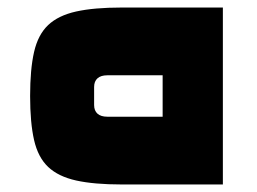

<svg xmlns="http://www.w3.org/2000/svg" viewBox="-20 -490 682 510"><path d="M303 0Q230 0 182.5 -10.5Q135 -21 108 -46.5Q81 -72 70.5 -118Q60 -164 60 -235Q60 -306 70.5 -352Q81 -398 108 -423.5Q135 -449 182.5 -459.5Q230 -470 303 -470H572V0ZM265 -180H412V-290H265Q248 -290 239 -282Q230 -274 230 -259V-211Q230 -196 239 -188Q248 -180 265 -180Z"/></svg>

Font: Changa ExtraBold
Style: Regular
Weight: 800
Designer: Eduardo Rodriguez Tunni
Foundry: Eduardo Rodriguez Tunni
Version: Version 3.002; ttfautohint (v1.8.2)